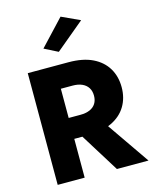

<svg xmlns="http://www.w3.org/2000/svg" viewBox="-140 -1071 927 1162"><g transform="rotate(-15 323.5 -489.5)"><path d="M248 -317 445 0H643L424 -317ZM74 -700V0H243V-700ZM180 -557H317Q351 -557 375.5 -546Q400 -535 413 -514.5Q426 -494 426 -465Q426 -436 413 -415.5Q400 -395 375.5 -384.5Q351 -374 317 -374H180V-243H329Q419 -243 479 -272Q539 -301 570 -352.5Q601 -404 601 -471Q601 -539 570 -590.5Q539 -642 479 -671Q419 -700 329 -700H180ZM469 -926 354 -979 204 -819 289 -776Z"/></g></svg>

Font: Glinicke Jost Bold
Style: Bold
Weight: 700
Version: Version 3.710